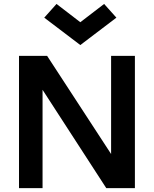

<svg xmlns="http://www.w3.org/2000/svg" viewBox="-20 -978 800 998"><path d="M78.8 0ZM78.8 0H201.2V-511.2L532.5 0H681.2V-687.5H557.5V-177.5L225 -687.5H78.8ZM210 -886.2 273.8 -957.5 397.5 -862.5 521.2 -957.5 585 -886.2 397.5 -743.8Z"/></svg>

Font: Cambay
Style: Bold
Weight: 700
Designer: Pooja Saxena
Foundry: Pooja Saxena
Version: Version 1.096;PS 001.096;hotconv 1.0.70;makeotf.lib2.5.58329